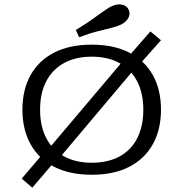

<svg xmlns="http://www.w3.org/2000/svg" viewBox="-20 -786 837 876"><path d="M245.2 -58.1 191.9 -95.2 550 -518.5 600 -479ZM127.4 70.2 79 29 185.5 -96 237.9 -58.9ZM605.6 -479.8 558.1 -518.5 666.1 -642.7 714.5 -602.4ZM398.4 11.3Q297.6 11.3 227 -25Q156.5 -61.3 119.4 -128.2Q82.3 -195.2 82.3 -285.5Q82.3 -376.6 119.4 -443.1Q156.5 -509.7 227 -546Q297.6 -582.3 398.4 -582.3Q499.2 -582.3 569.8 -546Q640.3 -509.7 677.4 -443.1Q714.5 -376.6 714.5 -285.5Q714.5 -195.2 677.4 -128.2Q640.3 -61.3 569.8 -25Q499.2 11.3 398.4 11.3ZM398.4 -43.5Q472.6 -43.5 525.4 -72.2Q578.2 -100.8 606 -155.2Q633.9 -209.7 633.9 -285.5Q633.9 -361.3 605.6 -415.3Q577.4 -469.4 525 -498.4Q472.6 -527.4 398.4 -527.4Q325 -527.4 272.2 -498.4Q219.4 -469.4 191.1 -415.3Q162.9 -361.3 162.9 -285.5Q162.9 -209.7 191.1 -155.6Q219.4 -101.6 272.2 -72.6Q325 -43.5 398.4 -43.5ZM341.1 -616.1 325.8 -649.2Q359.7 -669.4 384.7 -686.7Q409.7 -704 429 -718.1Q448.4 -732.3 463.7 -742.7Q479 -753.2 492.7 -758.9Q516.9 -769.4 537.9 -764.5Q558.9 -759.7 566.9 -741.9Q575.8 -724.2 566.1 -705.2Q556.5 -686.3 533.1 -674.2Q516.9 -666.1 491.1 -659.7Q465.3 -653.2 428.2 -644Q391.1 -634.7 341.1 -616.1Z"/></svg>

Font: Playfair 5pt SemiExpanded Light
Style: Regular
Weight: 300
Width: 6
Designer: Claus Eggers Sørensen
Foundry: Claus Eggers Sørensen
Version: Version 2.203